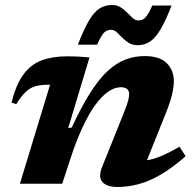

<svg xmlns="http://www.w3.org/2000/svg" viewBox="-20 -734 774 767"><path d="M45 -318 26 -324Q44 -396.5 73.8 -436.8Q103.5 -477 146.8 -493Q190 -509 247.5 -509Q265 -509 278.5 -508.5Q292 -508 305.8 -507.2Q319.5 -506.5 337.5 -504.5L252.5 -222.5L266.5 -224.5Q305 -307.5 340.2 -363Q375.5 -418.5 410.2 -450.5Q445 -482.5 481.2 -496.2Q517.5 -510 558 -510Q618 -510 646.2 -481.5Q674.5 -453 674.5 -410Q674.5 -388.5 667.8 -358.5Q661 -328.5 642.5 -282L546.5 -42.5L508.5 -91.5Q537.5 -89.5 565 -93.5Q592.5 -97.5 624.2 -110.8Q656 -124 697 -148L721.5 -110Q667.5 -62.5 620.5 -35.5Q573.5 -8.5 531.5 2.2Q489.5 13 450 13Q406.5 13 389 -7Q371.5 -27 388.5 -68.5L474 -281.5Q487.5 -315 491.8 -331.2Q496 -347.5 496 -358.5Q496 -371 488 -378.2Q480 -385.5 463 -385.5Q438 -385.5 412.2 -367.8Q386.5 -350 360.8 -314.8Q335 -279.5 309.8 -225.5Q284.5 -171.5 261 -99L228.5 0H59.5L180 -395.5Q178.5 -395.5 176.8 -395.5Q175 -395.5 173 -395.5Q144 -395.5 123 -390Q102 -384.5 83.8 -367.8Q65.5 -351 45 -318ZM665.5 -712Q641 -649 620.2 -614.8Q599.5 -580.5 578 -567Q556.5 -553.5 530 -553.5Q509 -553.5 494.2 -562.8Q479.5 -572 468 -584Q456.5 -596 446.2 -605.5Q436 -615 423.5 -615Q413.5 -615 404.8 -610.5Q396 -606 387.5 -593.2Q379 -580.5 368 -555.5H291Q315.5 -618.5 336 -652.8Q356.5 -687 378.2 -700.5Q400 -714 427.5 -714Q448 -714 462.5 -704.5Q477 -695 488.5 -683Q500 -671 510.2 -661.8Q520.5 -652.5 532.5 -652.5Q543.5 -652.5 551.8 -657Q560 -661.5 568.8 -674.2Q577.5 -687 588.5 -712Z"/></svg>

Font: Newsreader 9pt
Style: Bold Italic
Weight: 700
Italic angle: -17°
Designer: Hugues Gentile
Foundry: Production Type
Version: Version 1.003